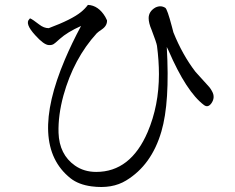

<svg xmlns="http://www.w3.org/2000/svg" viewBox="-20 -751 960 784"><path d="M661 -559Q674 -333 639 -214Q599 -77 495 -14Q438 21 354 10Q301 3 268 -23Q97 -159 245 -508Q273 -574 311 -645Q255 -620 224 -592Q202 -572 199 -571Q191 -566 179 -567Q159 -568 124 -607Q80 -655 100 -673Q101 -675 103 -676Q113 -672 140 -651Q159 -636 179 -636Q273 -671 311 -702Q327 -715 339 -731Q382 -729 410 -682Q414 -675 417 -668Q418 -646 396 -631Q381 -621 375 -615Q281 -512 239 -361Q217 -280 219 -209Q222 -120 286 -75Q323 -49 373 -49Q513 -49 583 -212Q629 -320 629 -448Q629 -503 621 -564Q619 -577 599 -629Q587 -657 587 -677Q587 -704 614 -720Q636 -731 655 -719Q663 -714 682 -642Q686 -625 688 -619Q725 -527 778 -458L835 -395Q842 -386 846 -378Q860 -353 843 -329Q829 -310 813 -322Q741 -376 668 -545Q665 -551 661 -559Z"/></svg>

Font: cwTeXFangSong
Style: Medium
Weight: 500
Version: Version 1.17